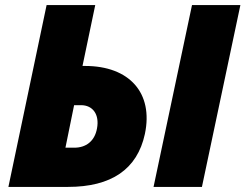

<svg xmlns="http://www.w3.org/2000/svg" viewBox="-20 -734 964 754"><path d="M13 0H247C417 0 519 -69 549 -208C583 -369 488 -475 314 -475H304L354 -714H163ZM583 0H773L924 -714H734ZM237 -154 271 -321H298C345 -321 371 -284 361 -230C352 -179 317 -154 272 -154Z"/></svg>

Font: Noto Sans Black
Style: Italic
Weight: 900
Italic angle: -12°
Designer: Monotype Design Team
Foundry: Monotype Imaging Inc.
Version: Version 2.013